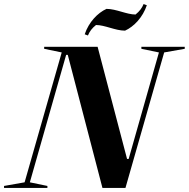

<svg xmlns="http://www.w3.org/2000/svg" viewBox="-84 -932 936 952"><path d="M-64 0H151V-10L64 -28L244 -660H252L424 0H538L730 -672L832 -690V-700H617V-690L704 -672L554 -144H546L400 -700H135V-690L222 -672L38 -28L-64 -10ZM336 -762 352 -756C360 -776 372 -792 392 -808C436 -808 488 -780 536 -780C580 -800 624 -846 644 -906L628 -912C620 -892 608 -876 588 -860C544 -860 492 -888 444 -888C400 -868 356 -822 336 -762Z"/></svg>

Font: Mazius Display Extra Italic
Style: Bold
Weight: 700
Italic angle: -17°
Designer: Alberto Casagrande & Collletttivo
Foundry: Collletttivo
Version: Version 2.000;Glyphs 3.2 (3217)